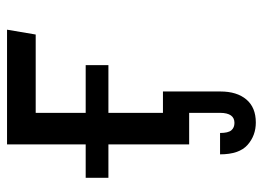

<svg xmlns="http://www.w3.org/2000/svg" viewBox="-120 -432 740 540"><g transform="rotate(-90 250.0 -162.0)"><path d="M336.9 -227.1H20V-291H336.9ZM202.6 0H113.8V-512.2H436.5L422.9 -431.6H202.6ZM175.3 187.5Q138.7 187.5 112.3 164.1Q85.9 140.6 85.9 86.9H146Q146 109.9 153.6 118.7Q161.1 127.4 174.3 127.4Q202.1 127.4 202.6 87.9V-73.7H262.7V87.9Q262.7 134.3 240.2 160.9Q217.8 187.5 175.3 187.5Z"/></g></svg>

Font: Cadman
Style: Regular
Weight: 400
Designer: Paul James MIller
Foundry: High-Logic / Made with FontCreator
Version: Version 2.114;March 28, 2021;FontCreator 13.0.0.2683 64-bit